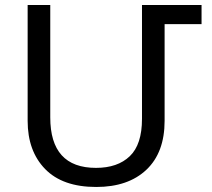

<svg xmlns="http://www.w3.org/2000/svg" viewBox="-20 -734 844 764"><path d="M363 10Q229 10 159.5 -61.5Q90 -133 90 -253V-714H180V-267Q180 -66 362 -66Q448 -66 496.5 -112.5Q545 -159 545 -261V-714H782V-638H635V-253Q635 -127 562.5 -58.5Q490 10 363 10Z"/></svg>

Font: Noto Sans Armenian
Style: Regular
Weight: 400
Designer: Monotype Design Team
Foundry: Monotype Imaging Inc.
Version: Version 2.040;GOOG;noto-fonts:20170220:a8a215d2e889